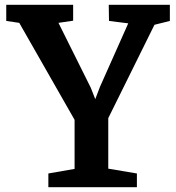

<svg xmlns="http://www.w3.org/2000/svg" viewBox="-20 -778 732 798"><path d="M290 -76V-280L60 -683L6 -691V-758H284V-692L223 -683L357 -414L376 -366L395 -416L513 -681L433 -691L432 -758H686V-691L622 -675L430 -287V-77L549 -57V0H181V-57Z"/></svg>

Font: Martel ExtraBold
Style: Regular
Weight: 800
Designer: Dan Reynolds
Foundry: Dan Reynolds
Version: Version 1.001; ttfautohint (v1.1) -l 5 -r 5 -G 72 -x 0 -D la